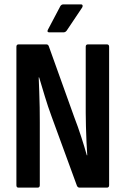

<svg xmlns="http://www.w3.org/2000/svg" viewBox="-20 -858 574 878"><path d="M64 0Q55 0 55 -11V-644Q55 -655 65 -655H192Q200 -655 203 -647L320 -321Q336 -280 351.5 -232Q367 -184 377 -148H379Q377 -174 375.5 -209.5Q374 -245 373 -280.5Q372 -316 372 -343V-644Q372 -655 382 -655H469Q479 -655 479 -644V-11Q479 0 469 0H344Q336 0 332 -8L216 -325Q199 -371 185 -417.5Q171 -464 159 -504H157Q158 -475 159.5 -438.5Q161 -402 161.5 -365.5Q162 -329 162 -300V-11Q162 0 152 0ZM206 -710Q193 -710 199 -722L256 -830Q261 -838 270 -838H351Q356 -838 357.5 -834Q359 -830 356 -824L285 -718Q279 -710 270 -710Z"/></svg>

Font: Sofia Sans Condensed
Style: Bold
Weight: 700
Designer: Botio Nikoltchev, Ani Petrova
Foundry: lettersoup
Version: Version 4.101; ttfautohint (v1.8.4.7-5d5b)